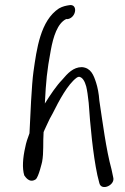

<svg xmlns="http://www.w3.org/2000/svg" viewBox="-20 -691 505 775"><path d="M254 -614C289 -621 295 -677 259 -670C247 -668 234 -666 218 -657C143 -608 128 -493 115 -401C108 -352 102 -220 99 -153C92 -135 85 -114 82 -97C72 -54 69 -12 78 17C82 22 98 50 124 33C136 24 150 -38 150 -38C157 -75 153 -116 156 -158C156 -159 158 -161 159 -165L171 -191C177 -205 184 -218 192 -232C219 -286 253 -350 289 -377C292 -379 295 -381 300 -381C314 -378 322 -363 328 -342C332 -326 335 -303 338 -276C344 -187 355 -69 373 16L381 48C389 82 446 56 437 25L430 -8C408 -88 394 -200 381 -285C379 -314 374 -338 368 -357C358 -388 347 -417 311 -420H310C276 -420 253 -395 231 -369C206 -343 183 -308 161 -273C166 -366 169 -402 185 -488C195 -543 212 -597 247 -614Z"/></svg>

Font: Stray Cat
Style: BdCnObl
Weight: 700
Version: Version 1.0